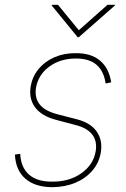

<svg xmlns="http://www.w3.org/2000/svg" viewBox="-20 -778 533 810"><path d="M449.2 -430.7 425.8 -425.8Q420.4 -461.4 404.8 -484.9Q389.2 -508.3 363.3 -519.8Q337.4 -531.2 300.8 -531.2Q234.4 -531.2 187.7 -496.8Q141.1 -462.4 131.8 -407.2Q125.5 -365.2 147.5 -337.4Q169.4 -309.6 222.7 -295.9L305.7 -274.4Q363.3 -259.3 388.4 -222.4Q413.6 -185.5 405.3 -134.8Q397.9 -90.8 369.4 -57.9Q340.8 -24.9 297.4 -6.8Q253.9 11.2 200.2 11.7Q127 11.2 86.4 -24.7Q45.9 -60.5 43 -126L65.4 -128.9Q67.9 -71.8 102.3 -41.5Q136.7 -11.2 200.2 -11.7Q272.9 -11.2 323.7 -47.4Q374.5 -83.5 383.8 -140.6Q390.6 -182.6 368.9 -210.7Q347.2 -238.8 296.9 -251L215.8 -272.5Q155.3 -288.6 128.2 -325Q101.1 -361.3 109.4 -413.1Q116.7 -455.6 143.1 -487.3Q169.4 -519 210 -536.6Q250.5 -554.2 299.8 -553.7Q363.8 -554.2 401.6 -522.7Q439.5 -491.2 449.2 -430.7ZM224.6 -757.8 312.5 -650.4 433.6 -757.8H465.8L464.8 -754.9L312.5 -621.1H307.6L198.2 -754.9L199.2 -757.8Z"/></svg>

Font: Inter Tight Thin
Style: Italic
Weight: 250
Italic angle: -9.39999°
Designer: Rasmus Andersson
Foundry: rsms
Version: Version 3.004